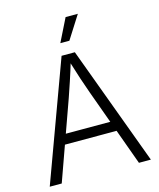

<svg xmlns="http://www.w3.org/2000/svg" viewBox="-135 -1037 939 1132"><g transform="rotate(-15 334.5 -471.0)"><path d="M25.9 0 293 -727.5H374L643.1 0H570.3L397.5 -476.1Q382.8 -516.1 365.5 -568.6Q348.1 -621.1 325.2 -695.8H340.8Q318.4 -620.6 300.5 -567.4Q282.7 -514.2 269.5 -476.1L99.1 0ZM150.4 -216.3V-277.3H518.6V-216.3ZM305.2 -801.3 375 -941.9H449.7L360.4 -801.3Z"/></g></svg>

Font: Inter 16pt Light
Style: Regular
Weight: 300
Version: Version 4.001;git-66647c0bb